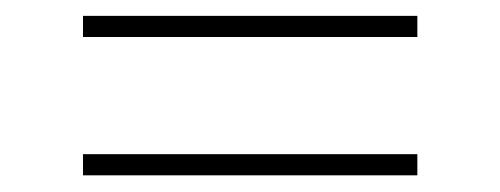

<svg xmlns="http://www.w3.org/2000/svg" viewBox="-20 -374 615 236"><path d="M82 -354.5H493V-328.5H82ZM82 -184.5H493V-158.5H82Z"/></svg>

Font: Newsreader Display Light
Style: Regular
Weight: 300
Designer: Hugues Gentile
Foundry: Production Type
Version: Version 1.001